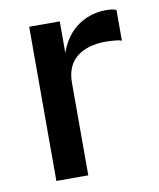

<svg xmlns="http://www.w3.org/2000/svg" viewBox="-66 -580 525 634"><g transform="rotate(-10 196.5 -263.5)"><path d="M72.5 0V-517H175V-411Q188 -449 211.2 -474.8Q234.5 -500.5 265.5 -513.8Q296.5 -527 331 -527Q341.5 -527 351 -525.8Q360.5 -524.5 366 -521.5V-418.5Q359.5 -421.5 349.2 -422.5Q339 -423.5 331.5 -424Q297.5 -426.5 269.5 -420.5Q241.5 -414.5 221.2 -400.5Q201 -386.5 190.2 -364Q179.5 -341.5 179.5 -311V0Z"/></g></svg>

Font: Public Sans Medium
Style: Regular
Weight: 500
Designer: The Public Sans Project Authors: Dan O. Williams and USWDS (Libre Franklin designed by Pablo Impallari and Rodrigo Fuenz
Version: Version 1.007